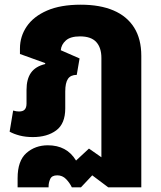

<svg xmlns="http://www.w3.org/2000/svg" viewBox="-20 -582 686 818"><path d="M55 216V177Q55 103 92.5 70Q130 37 184 37Q224 37 254 53Q284 69 304 102L359 51L432 102L412 107V-335Q412 -379 390 -403Q368 -427 321 -427Q280 -427 260.5 -409.5Q241 -392 239 -368L319 -333L307 -263Q281 -263 269.5 -246Q258 -229 258 -192V-120Q258 -55 219.5 -26.5Q181 2 120 2Q89 2 64 -4.5Q39 -11 21 -21L36 -111Q43 -109 49 -108Q55 -107 61 -107Q78 -107 85.5 -115.5Q93 -124 93 -141V-199Q93 -245 112 -272Q131 -299 172 -309L173 -313L65 -352V-375Q65 -427 94 -469.5Q123 -512 180.5 -537Q238 -562 324 -562Q406 -562 463.5 -537.5Q521 -513 551.5 -464.5Q582 -416 582 -344V216H441L373 165L325 216H286Q277 197 261.5 181Q246 165 224 165Q201 165 194 180.5Q187 196 187 212V216Z"/></svg>

Font: Noto Sans Thai ExtraBold
Style: Regular
Weight: 800
Version: Version 2.001